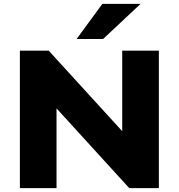

<svg xmlns="http://www.w3.org/2000/svg" viewBox="-20 -965 917 985"><path d="M82 0V-705H230L628 -269H607V-705H795V0H643L249 -432H270V0ZM373 -765 505 -945H701L509 -765Z"/></svg>

Font: Nunito Sans 10pt SemiExpanded Black
Style: Regular
Weight: 900
Width: 6
Designer: Vernon Adams
Foundry: Vernon Adams
Version: Version 3.101;gftools[0.9.27]